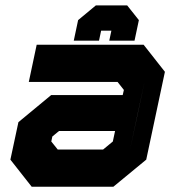

<svg xmlns="http://www.w3.org/2000/svg" viewBox="-20 -710 666 730"><path d="M100.5 0 19.5 -103 50 -245.5 174.5 -348.5H446.5L451 -368L427 -398.5H89.5L119.5 -540H526L607 -437L536 -103L411 0ZM152 -69 101 -132 121 -225 185 -278H503.5L473.5 -137L390.5 -69ZM152 -69H390.5L473.5 -137L530.5 -403L479 -467H166.5H479L530.5 -403L503.5 -278H185L121 -225L101 -132ZM199.5 -141.5H372L409 -172L417.5 -212H204.5L179 -191L175 -172ZM463.5 -689.5 508 -633.5 491.5 -555.5H395.5L403.5 -593.5H364.5L356.5 -555.5H260.5L277 -633.5L344.5 -689.5ZM428.5 -645.5H360.5L319.5 -609.5L317 -596.5L319.5 -609.5L360.5 -645.5H428.5L453.5 -609.5L451 -596.5L453.5 -609.5Z"/></svg>

Font: Tourney Black
Style: Italic
Weight: 900
Italic angle: -12°
Version: Version 1.015